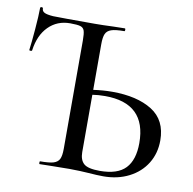

<svg xmlns="http://www.w3.org/2000/svg" viewBox="-75 -728 813 808"><g transform="rotate(10 331.5 -324.0)"><path d="M628 -186Q628 -131 601.5 -88Q575 -45 527 -20.5Q479 4 418 4Q392 4 354 1Q339 0 318 -1Q297 -2 273 -2L193 -1Q175 0 145 0Q143 0 143 -6Q143 -12 145 -12Q184 -12 202 -17.5Q220 -23 227 -37Q234 -51 234 -81V-544Q234 -573 230 -585.5Q226 -598 213 -602Q200 -606 169 -606Q114 -606 77 -569Q40 -532 31 -466Q31 -463 25 -463Q19 -463 19 -466Q23 -494 28 -554.5Q33 -615 33 -647Q33 -652 39 -652Q45 -652 45 -647Q45 -636 55.5 -630.5Q66 -625 93 -623Q124 -622 271 -622Q304 -622 350 -624L399 -625Q402 -625 402 -619Q402 -613 399 -613Q362 -613 344 -607Q326 -601 319.5 -586.5Q313 -572 313 -542V-347Q355 -353 394 -353Q500 -353 564 -313Q628 -273 628 -186ZM543 -160Q543 -330 367 -330Q338 -330 313 -326V-81Q313 -48 330.5 -32Q348 -16 399 -16Q475 -16 509 -52Q543 -88 543 -160Z"/></g></svg>

Font: Cormorant Infant Medium
Style: Regular
Weight: 500
Designer: Christian Thalmann (Catharsis Fonts)
Version: Version 3.000